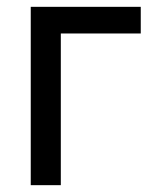

<svg xmlns="http://www.w3.org/2000/svg" viewBox="-20 -542 451 562"><path d="M70 0V-522H392V-444H158V0Z"/></svg>

Font: Raleway Medium
Style: Regular
Weight: 500
Designer: Matt McInerney, Pablo Impallari, Rodrigo Fuenzalida
Foundry: Matt McInerney, Pablo Impallari, Rodrigo Fuenzalida
Version: Version 4.026